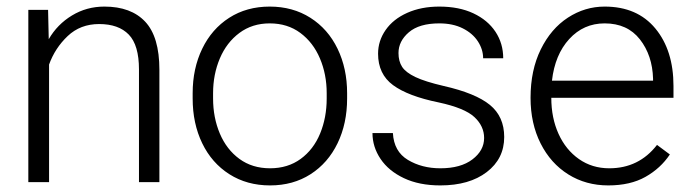

<svg xmlns="http://www.w3.org/2000/svg" viewBox="-20 -553 2095 583"><path d="M66 -523H126L128 -434Q154 -479 198.5 -506Q243 -533 297 -533Q378 -533 421 -487Q464 -441 464 -341V0H402V-342Q402 -416 371 -448Q340 -480 281 -480Q224 -480 185.5 -443.5Q147 -407 129 -357V0H66Z M799 -533Q869 -533 922.5 -499Q976 -465 1005 -405Q1034 -345 1034 -270V-254Q1034 -178 1005 -118Q976 -58 923 -24Q870 10 800 10Q730 10 676.5 -24Q623 -58 594 -118Q565 -178 565 -254V-270Q565 -345 594 -405Q623 -465 676 -499Q729 -533 799 -533ZM800 -42Q854 -42 893 -70.5Q932 -99 952 -147.5Q972 -196 972 -254V-270Q972 -327 951.5 -375.5Q931 -424 892 -453Q853 -482 799 -482Q746 -482 707 -453Q668 -424 647.5 -375.5Q627 -327 627 -270V-254Q627 -196 647.5 -147.5Q668 -99 707 -70.5Q746 -42 800 -42Z M1312 -242Q1219 -261 1173.5 -294.5Q1128 -328 1128 -390Q1128 -429 1151 -462Q1174 -495 1216.5 -514Q1259 -533 1314 -533Q1374 -533 1417.5 -512.5Q1461 -492 1484.5 -456.5Q1508 -421 1508 -376H1447Q1447 -403 1431 -427.5Q1415 -452 1385 -467Q1355 -482 1314 -482Q1253 -482 1221.5 -455Q1190 -428 1190 -392Q1190 -367 1201 -350Q1212 -333 1241.5 -319Q1271 -305 1327 -292Q1424 -270 1467.5 -234.5Q1511 -199 1511 -137Q1511 -71 1458 -30.5Q1405 10 1317 10Q1253 10 1206.5 -12Q1160 -34 1135.5 -70.5Q1111 -107 1111 -149H1173Q1176 -93 1218.5 -67.5Q1261 -42 1317 -42Q1379 -42 1414.5 -69Q1450 -96 1450 -134Q1450 -170 1420.5 -197.5Q1391 -225 1312 -242Z M1591 -256Q1591 -340 1622 -403Q1653 -466 1704.5 -499.5Q1756 -533 1816 -533Q1915 -533 1970 -466.5Q2025 -400 2025 -292V-256H1654Q1654 -195 1676 -146.5Q1698 -98 1738 -70Q1778 -42 1830 -42Q1920 -42 1975 -113L2014 -84Q1986 -42 1940 -16Q1894 10 1827 10Q1759 10 1705.5 -23.5Q1652 -57 1621.5 -117.5Q1591 -178 1591 -256ZM1656 -308H1963V-314Q1961 -385 1923 -433.5Q1885 -482 1816 -482Q1752 -482 1708.5 -434.5Q1665 -387 1656 -308Z"/></svg>

Font: Freesentation 3 Light
Style: Regular
Weight: 300
Designer: glyphs from Roboto by Christian Robertson / Hangul glyphs from Noto Sans CJK(Source Han Sans) by Jang Soo-young and Kang
Foundry: PT&
Version: Version 2.001